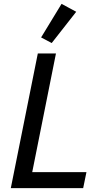

<svg xmlns="http://www.w3.org/2000/svg" viewBox="-20 -975 534 995"><path d="M36 0 176 -698H270L147 -83H428L411 0ZM248 -752 193 -781 299 -955 375 -914Z"/></svg>

Font: IBM Plex Sans Text
Style: Italic
Weight: 450
Italic angle: -11°
Designer: Mike Abbink, Paul van der Laan, Pieter van Rosmalen
Foundry: Bold Monday
Version: Version 3.005